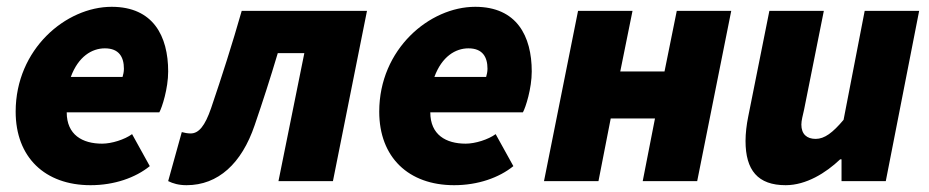

<svg xmlns="http://www.w3.org/2000/svg" viewBox="-20 -532 2730 564"><path d="M246 12C316 12 378 -10 420 -44L368 -138C346 -122 308 -110 280 -110C222 -110 176 -136 176 -202H448C456 -216 474 -272 474 -322C474 -426 430 -512 308 -512C174 -512 26 -388 26 -204C26 -70 112 12 246 12ZM188 -306C210 -366 250 -390 288 -390C330 -390 344 -364 344 -330C344 -321 342 -313 340 -306Z M528 12C621 12 690 -52 728 -164C752 -234 774 -302 796 -376H874L798 0H958L1058 -500H690C662 -402 632 -308 600 -214C582 -162 564 -140 540 -140C530 -140 522 -142 514 -144L474 0C488 7 505 12 528 12Z M1314 12C1384 12 1446 -10 1488 -44L1436 -138C1414 -122 1376 -110 1348 -110C1290 -110 1244 -136 1244 -202H1516C1524 -216 1542 -272 1542 -322C1542 -426 1498 -512 1376 -512C1242 -512 1094 -388 1094 -204C1094 -70 1180 12 1314 12ZM1256 -306C1278 -366 1318 -390 1356 -390C1398 -390 1412 -364 1412 -330C1412 -321 1410 -313 1408 -306Z M1578 0H1738L1774 -184H1904L1868 0H2028L2128 -500H1968L1932 -322H1802L1838 -500H1678Z M2288 12C2348 12 2406 -24 2448 -64H2452V0H2582L2680 -500H2520L2458 -180C2426 -142 2402 -124 2376 -124C2350 -124 2334 -138 2334 -166C2334 -178 2338 -192 2342 -210L2400 -500H2240L2178 -190C2173 -166 2170 -140 2170 -118C2170 -32 2206 12 2288 12Z"/></svg>

Font: Source Sans Pro Black
Style: Italic
Weight: 900
Italic angle: -11°
Designer: Paul D. Hunt
Foundry: Adobe Systems Incorporated
Version: Version 3.006;hotconv 1.0.111;makeotfexe 2.5.65597